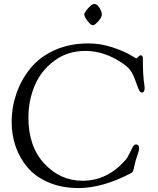

<svg xmlns="http://www.w3.org/2000/svg" viewBox="-20 -930 802 973"><path d="M407 -857Q407 -865 426 -887.5Q445 -910 458 -910Q472 -910 484 -890.5Q496 -871 496 -857Q496 -842 478 -822Q460 -802 451 -802Q440 -802 423.5 -824Q407 -846 407 -857ZM39 -312Q39 -386 63 -455.5Q87 -525 133.5 -583Q180 -641 256 -675.5Q332 -710 428 -710Q489 -710 547 -691Q605 -672 638 -653L670 -634Q673 -634 680.5 -642Q688 -650 692 -650Q704 -650 704 -634Q704 -591 705.5 -561Q707 -531 708.5 -520.5Q710 -510 711.5 -501Q713 -492 713 -485Q713 -461 699 -461Q692 -461 687 -469Q682 -477 674.5 -498.5Q667 -520 663 -530Q651 -561 637.5 -577.5Q624 -594 600 -610Q509 -672 412 -672Q322 -672 254.5 -621.5Q187 -571 155.5 -495.5Q124 -420 124 -334Q124 -187 205 -100.5Q286 -14 398 -14Q523 -14 614 -117Q626 -130 636 -151.5Q646 -173 653 -185.5Q660 -198 669 -198Q685 -198 685 -180Q685 -173 682.5 -163Q680 -153 675 -139Q670 -125 668 -118Q664 -104 660.5 -87Q657 -70 654.5 -63.5Q652 -57 645 -53Q500 23 378 23Q294 23 227.5 -5Q161 -33 120.5 -80.5Q80 -128 59.5 -187Q39 -246 39 -312Z"/></svg>

Font: OFL Sorts Mill Goudy TT
Style: Italic
Weight: 500
Italic angle: -6°
Version: Version 003.000